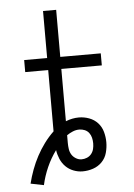

<svg xmlns="http://www.w3.org/2000/svg" viewBox="-55 -777 610 874"><g transform="rotate(-5 250.0 -340.0)"><path d="M110 55 50 43Q58 11 69.5 -20Q81 -51 96.5 -80Q112 -109 131.5 -135.5Q151 -162 175 -185V-465H70V-520H175V-735H235V-520H420V-465H235V-226Q250 -232 265 -235Q280 -238 295 -238Q319 -238 342 -229.5Q365 -221 381 -203.5Q397 -186 403.5 -162.5Q410 -139 410 -115Q410 -91 403.5 -67Q397 -43 380 -25.5Q363 -8 339.5 0Q316 8 291 8Q270 8 249.5 0Q229 -8 214 -23Q199 -38 190.5 -58Q182 -78 179 -99Q154 -65 136.5 -25.5Q119 14 110 55ZM291 -47Q304 -47 316 -52Q328 -57 336 -67Q344 -77 347 -89.5Q350 -102 350 -115Q350 -128 347 -140.5Q344 -153 336.5 -163Q329 -173 317 -178Q305 -183 292 -183Q277 -183 262.5 -177Q248 -171 235 -162V-127Q235 -113 237 -99Q239 -85 246 -73.5Q253 -62 265.5 -54.5Q278 -47 291 -47Z"/></g></svg>

Font: Iosevka Custom Light
Style: Regular
Weight: 300
Monospace: yes
Designer: Belleve Invis
Foundry: Belleve Invis
Version: Version 27.3.5